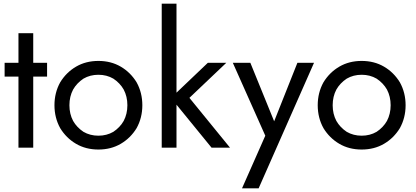

<svg xmlns="http://www.w3.org/2000/svg" viewBox="-20 -800 2252 1040"><path d="M80 -620H160V-460H235V-385H160V0H80V-385H5V-460H80Z M306 -354Q339 -408 392 -439Q445 -470 513 -470Q581 -470 634 -439Q687 -408 720 -354Q751 -298 751 -230Q751 -162 720 -106Q687 -52 634 -21Q581 10 513 10Q445 10 392 -21Q339 -52 306 -106Q275 -162 275 -230Q275 -298 306 -354ZM376 -145Q396 -110 432 -86Q468 -65 513 -65Q558 -65 594 -86Q630 -110 650 -145Q670 -183 670 -230Q670 -277 650 -315Q630 -350 594 -374Q558 -395 513 -395Q468 -395 432 -374Q396 -350 376 -315Q356 -277 356 -230Q356 -183 376 -145Z M1106 -460H1206L1006 -270L1226 0H1126L936 -233V0H856V-780H936V-298Z M1681 -460 1381 220H1291L1417 -65L1241 -460H1336L1465 -143L1591 -460Z M1732 -354Q1765 -408 1818 -439Q1871 -470 1939 -470Q2007 -470 2060 -439Q2113 -408 2146 -354Q2177 -298 2177 -230Q2177 -162 2146 -106Q2113 -52 2060 -21Q2007 10 1939 10Q1871 10 1818 -21Q1765 -52 1732 -106Q1701 -162 1701 -230Q1701 -298 1732 -354ZM1802 -145Q1822 -110 1858 -86Q1894 -65 1939 -65Q1984 -65 2020 -86Q2056 -110 2076 -145Q2096 -183 2096 -230Q2096 -277 2076 -315Q2056 -350 2020 -374Q1984 -395 1939 -395Q1894 -395 1858 -374Q1822 -350 1802 -315Q1782 -277 1782 -230Q1782 -183 1802 -145Z"/></svg>

Font: jost-mod-400
Style: Regular
Weight: 400
Version: Version 3.200; ttfautohint (v0.97) -l 8 -r 50 -G 200 -x 14 -